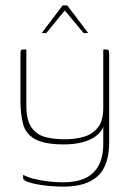

<svg xmlns="http://www.w3.org/2000/svg" viewBox="-20 -583 485 714"><path d="M216 111Q179 111 144.5 106.5Q110 102 88 95Q66 88 66 80V67Q82 76 106.5 82Q131 88 159 91.5Q187 95 215 95Q263 95 296 80Q329 65 346.5 33Q364 1 364 -48V-111Q356 -91 335.5 -76Q315 -61 285 -53.5Q255 -46 218 -46Q144 -46 109.5 -66Q75 -86 65.5 -123Q56 -160 56 -209V-368Q56 -383 56.5 -389.5Q57 -396 59.5 -397.5Q62 -399 68 -399H78Q78 -373 78 -347Q78 -321 78 -295Q78 -269 78 -243Q78 -217 78 -191Q78 -134 98.5 -107Q119 -80 152 -72.5Q185 -65 221 -65Q258 -65 290.5 -74Q323 -83 343.5 -108Q364 -133 364 -181V-399H371Q381 -399 383.5 -396.5Q386 -394 386 -377V-55Q386 33 343.5 72Q301 111 216 111ZM135 -460 213 -563H230L308 -460H291L221 -544L152 -460Z"/></svg>

Font: Genos Thin Thin
Style: Regular
Weight: 250
Version: Version 1.010